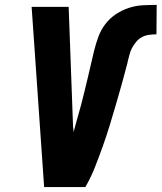

<svg xmlns="http://www.w3.org/2000/svg" viewBox="-20 -763 659 783"><path d="M328 0H160L109 -735H260L278 -245Q279 -240 279.5 -234.5Q280 -229 280 -223V-224Q287 -251 295 -279Q303 -307 310.5 -334.5Q318 -362 324.5 -390Q331 -418 338 -446Q345 -474 351 -501.5Q357 -529 364 -557Q371 -585 381 -612.5Q391 -640 409 -664Q427 -688 452.5 -705Q478 -722 506 -731Q534 -740 562.5 -741.5Q591 -743 619 -743L618 -623Q604 -623 588.5 -621Q573 -619 559.5 -612Q546 -605 535.5 -592.5Q525 -580 518 -566.5Q511 -553 507.5 -538Q504 -523 500 -509V-507Q489 -464 477 -421.5Q465 -379 452.5 -336Q440 -293 427 -250.5Q414 -208 399 -166Q384 -124 367.5 -82Q351 -40 328 0Z"/></svg>

Font: Iosevka Aile Heavy
Style: Italic
Weight: 900
Italic angle: -9°
Designer: Belleve Invis
Foundry: Belleve Invis
Version: Version 31.1.0; ttfautohint (v1.8.4)